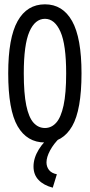

<svg xmlns="http://www.w3.org/2000/svg" viewBox="-20 -648 415 888"><path d="M188 11Q105 11 61.5 -64Q18 -139 18 -309Q18 -473 61.5 -550.5Q105 -628 188 -628Q270 -628 313.5 -550.5Q357 -473 357 -309Q357 -139 313.5 -64Q270 11 188 11ZM188 -56Q218 -56 240 -80.5Q262 -105 274 -160.5Q286 -216 286 -309Q286 -442 259.5 -501.5Q233 -561 188 -561Q142 -561 116 -501.5Q90 -442 90 -309Q90 -216 101.5 -160.5Q113 -105 135 -80.5Q157 -56 188 -56ZM243 158 224 220Q182 209 158.5 184.5Q135 160 135 122Q135 83 159.5 43Q184 3 230 -31L257 -11Q228 17 211.5 48Q195 79 195 103Q195 123 206.5 138Q218 153 243 158Z"/></svg>

Font: Inconsolata Condensed Medium
Style: Regular
Weight: 500
Width: 3
Monospace: yes
Designer: Raph Levien, Cyreal, Brenton Simpson
Foundry: Raph Levien, Cyreal, Google
Version: Version 3.100; ttfautohint (v1.8.4.7-5d5b)